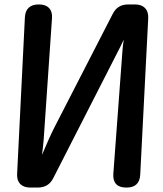

<svg xmlns="http://www.w3.org/2000/svg" viewBox="-20 -806 734 864"><path d="M180 -228 214 -724C217 -763 196 -786 156 -786H154C116 -786 94 -767 92 -728L57 -23C55 16 77 38 116 38H149C182 38 205 25 220 -5L511 -575C519 -590 528 -608 537 -628C534 -610 532 -592 531 -577L490 -24C487 16 507 38 547 38H550C588 38 609 19 611 -20L647 -724C649 -763 627 -786 588 -786H558C525 -786 502 -773 487 -743L224 -231C210 -204 188 -154 169 -109C175 -154 179 -201 180 -228Z"/></svg>

Font: 寒蝉团圆体 Round
Style: Regular
Weight: 500
Designer: 寒蝉字型
Version: Version 2.700;Glyphs 3.1.1 (3135)